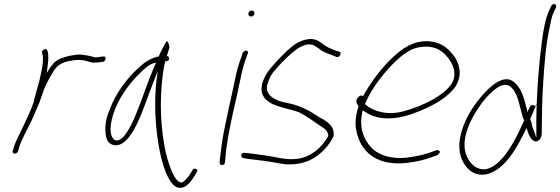

<svg xmlns="http://www.w3.org/2000/svg" viewBox="-20 -760 2714 930"><path d="M42 -30C40 -22 44 -16 50 -16C60 -16 64 -20 68 -29L73 -47C89 -97 120 -145 141 -193C153 -225 170 -257 179 -286C186 -308 194 -332 204 -351L218 -379L236 -410C254 -442 280 -458 314 -464L330 -467C350 -471 372 -470 389 -467C407 -464 421 -454 440 -457H441C450 -457 464 -458 470 -460H478C493 -463 498 -490 481 -486H474C465 -484 455 -484 446 -482H445C440 -482 437 -483 433 -484L418 -488C411 -490 405 -491 398 -492L377 -495C356 -498 334 -492 313 -489L293 -483C285 -480 275 -478 268 -474C245 -463 233 -448 218 -425L206 -406L209 -427C214 -462 217 -491 210 -514H209C206 -532 179 -516 183 -504H184C185 -496 188 -492 188 -479C189 -451 182 -418 174 -384C171 -370 168 -357 164 -346C160 -327 154 -312 151 -297L146 -279C145 -273 142 -256 137 -252V-250V-249V-247C122 -213 108 -178 91 -145C76 -113 57 -80 48 -50ZM139 -188Z M494 -175C487 -135 490 -95 503 -75C520 -53 552 -48 583 -73C616 -101 644 -156 666 -211C688 -266 708 -325 730 -380L744 -416L739 -379C729 -297 730 -219 737 -143C745 -60 763 39 793 96C807 125 822 141 837 147C874 160 901 126 921 94L934 72C943 58 919 53 914 61V62L900 84C892 97 882 108 873 116C865 125 857 126 851 122C839 118 828 103 817 81C806 56 794 24 784 -17C760 -124 750 -263 769 -402C771 -421 775 -438 778 -453L780 -462C788 -464 797 -465 798 -471V-472C801 -481 798 -486 788 -489C793 -506 797 -518 801 -530C798 -555 790 -561 787 -560C786 -559 784 -556 780 -549C774 -539 756 -505 749 -487L748 -486C745 -485 743 -485 741 -485C699 -473 675 -455 641 -422C594 -378 543 -310 515 -239C505 -215 497 -193 494 -175ZM539 -235C566 -301 613 -363 658 -406C682 -428 700 -450 736 -457L731 -445C699 -375 673 -291 642 -215C628 -179 583 -72 542 -80C536 -81 529 -86 525 -93C506 -124 518 -184 539 -235ZM921 94Z M1183 -695C1181 -687 1188 -680 1196 -680C1204 -680 1210 -685 1212 -693C1214 -701 1208 -709 1200 -709C1192 -709 1185 -704 1183 -695ZM1118 -373C1113 -350 1108 -326 1102 -299C1096 -272 1090 -246 1084 -216L1065 -126C1057 -86 1047 -12 1044 19V30C1046 45 1070 42 1070 24L1071 14C1072 7 1073 -11 1076 -39C1087 -121 1108 -213 1128 -299C1134 -325 1138 -350 1144 -374C1151 -412 1161 -450 1173 -481L1180 -500C1182 -503 1181 -507 1180 -510C1174 -521 1160 -512 1155 -504L1149 -484C1137 -452 1125 -413 1118 -373ZM1144 -371Z M1155 -18C1143 -11 1150 3 1156 5L1171 8C1198 11 1228 16 1258 19C1293 23 1330 32 1365 36C1451 40 1509 10 1554 -39C1569 -55 1589 -82 1596 -103C1601 -149 1566 -171 1532 -189C1519 -196 1506 -206 1491 -215C1462 -232 1430 -247 1395 -256L1349 -266C1325 -272 1297 -286 1285 -301C1275 -314 1269 -328 1275 -353L1276 -354C1280 -366 1284 -379 1293 -395C1302 -411 1323 -434 1356 -468C1389 -501 1415 -522 1432 -531C1456 -544 1479 -550 1501 -540L1525 -525V-524C1542 -510 1565 -501 1591 -492L1610 -484C1625 -479 1637 -505 1625 -509L1603 -516C1591 -521 1580 -525 1570 -530C1549 -540 1537 -554 1518 -564C1488 -577 1458 -571 1423 -554C1403 -544 1376 -521 1340 -484C1305 -448 1282 -420 1272 -404C1261 -386 1254 -369 1250 -354C1238 -302 1262 -277 1296 -258C1334 -239 1386 -232 1429 -216C1468 -196 1508 -166 1542 -143C1559 -133 1568 -123 1570 -103L1569 -100C1539 -45 1488 -1 1423 9C1363 17 1314 -1 1266 -7C1237 -10 1208 -16 1181 -18H1180L1166 -20C1163 -20 1158 -20 1155 -18ZM1365 36H1366ZM1518 -564Z M1711 -285C1701 -272 1708 -257 1716 -247L1717 -245L1715 -240C1698 -183 1699 -149 1711 -107C1735 -19 1812 45 1951 29C1993 24 2028 16 2057 6L2098 -8C2101 -10 2105 -13 2108 -18C2116 -27 2104 -35 2093 -32L2053 -18C2026 -9 1993 -2 1954 3C1874 13 1809 -10 1776 -48C1742 -86 1718 -142 1735 -217L1737 -226C1765 -206 1795 -190 1845 -187C1906 -183 1966 -203 2015 -223C2080 -250 2149 -287 2187 -342C2222 -399 2204 -452 2181 -486C2159 -516 2131 -544 2089 -555C2002 -576 1935 -533 1879 -479C1829 -432 1776 -362 1739 -295C1727 -300 1721 -297 1712 -285ZM1747 -256 1753 -267C1784 -339 1845 -414 1895 -462C1934 -499 1971 -528 2023 -533C2096 -541 2134 -505 2158 -469C2175 -444 2196 -400 2166 -352C2145 -322 2110 -297 2078 -279C2034 -254 1984 -234 1931 -220C1853 -200 1785 -222 1750 -254ZM2187 -342Z M2219 -134C2196 -64 2203 -11 2225 28C2244 62 2281 97 2341 83C2425 60 2481 -38 2525 -129L2530 -140L2534 -129C2540 -107 2556 -73 2577 -75C2592 -77 2604 -93 2604 -114C2605 -190 2605 -272 2611 -358C2617 -447 2623 -546 2646 -644C2650 -667 2655 -685 2661 -699L2672 -722C2676 -732 2674 -738 2667 -740C2660 -742 2652 -738 2648 -727L2638 -705C2631 -688 2624 -668 2619 -643C2614 -620 2609 -593 2605 -561C2592 -461 2583 -353 2580 -260L2579 -235C2578 -197 2577 -160 2578 -126V-93L2568 -121C2565 -129 2562 -137 2559 -146L2558 -147C2556 -159 2554 -171 2549 -180L2548 -182L2576 -250C2574 -249 2570 -247 2570 -246C2569 -249 2566 -250 2563 -251C2551 -253 2547 -245 2541 -231L2535 -217L2532 -230C2520 -280 2506 -334 2470 -362C2421 -406 2350 -339 2309 -290C2273 -247 2239 -195 2219 -134ZM2230 -53C2228 -107 2254 -166 2280 -210C2306 -254 2343 -302 2380 -329C2402 -346 2430 -358 2452 -341C2472 -325 2488 -289 2494 -261L2506 -215C2509 -203 2513 -188 2518 -179L2519 -177L2518 -175C2488 -106 2448 -27 2402 18V19C2369 50 2333 73 2289 52C2256 35 2231 -8 2230 -53ZM2380 -328V-329ZM2576 -250C2578 -251 2579 -252 2579 -252V-253C2579 -255 2580 -258 2580 -260Z"/></svg>

Font: Stray Cat
Style: LtObl
Weight: 300
Version: Version 1.0